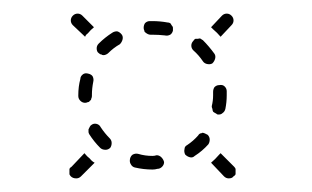

<svg xmlns="http://www.w3.org/2000/svg" viewBox="-20 -404 458 282"><path d="M92 -142Q87 -142 84 -145Q83 -146 82 -148Q82 -150 82 -152Q82 -154 82 -156Q83 -158 85 -159L104 -179Q108 -174 112 -171Q115 -167 119 -165L99 -145Q96 -142 92 -142ZM326 -156Q326 -154 326 -152Q326 -150 326 -148Q325 -146 323 -145Q321 -142 316 -142Q312 -142 309 -145L290 -165Q296 -170 302 -177Q303 -178 304 -179L324 -159Q325 -158 326 -156ZM183 -178Q179 -179 175 -177Q172 -175 171 -171Q170 -166 172 -163Q174 -159 178 -158Q191 -155 204 -155Q208 -155 211 -156Q215 -156 218 -159Q221 -162 221 -166Q220 -170 217 -173Q214 -176 210 -176Q207 -175 204 -175Q193 -175 183 -178ZM251 -185Q250 -181 252 -177Q255 -174 259 -173Q263 -172 266 -175Q277 -182 286 -192Q288 -195 288 -199Q288 -203 285 -206Q283 -207 281 -208Q279 -209 277 -209Q276 -208 274 -208Q272 -207 271 -205Q264 -197 255 -191Q251 -189 251 -185ZM122 -222Q118 -223 115 -221Q113 -220 112 -218Q111 -216 110 -214Q110 -212 110 -210Q110 -209 111 -207Q118 -196 127 -187Q130 -184 135 -184Q139 -184 142 -187Q144 -190 144 -194Q144 -198 141 -201Q134 -208 128 -217Q126 -221 122 -222ZM291 -248Q291 -246 292 -244Q292 -242 293 -240Q294 -239 296 -238Q298 -237 299 -236Q304 -235 307 -238Q310 -240 311 -244Q313 -254 313 -264Q313 -267 313 -270Q313 -274 310 -277Q307 -280 302 -279Q298 -279 295 -276Q293 -273 293 -269Q293 -267 293 -264Q293 -256 291 -248ZM117 -284Q118 -288 116 -292Q114 -295 109 -296Q105 -297 102 -295Q98 -292 98 -288Q95 -277 95 -264V-263Q95 -259 98 -256Q101 -253 105 -253Q107 -253 109 -254Q111 -254 112 -256Q114 -257 114 -259Q115 -261 115 -263V-265Q115 -274 117 -284ZM284 -310Q289 -309 292 -311Q295 -314 296 -318Q297 -322 295 -325Q287 -336 278 -345Q276 -346 275 -347Q273 -348 271 -347Q269 -347 267 -347Q265 -346 264 -344Q261 -341 261 -337Q261 -333 264 -330Q272 -323 278 -314Q280 -311 284 -310ZM160 -346Q161 -350 159 -353Q156 -357 152 -358Q148 -358 145 -356Q134 -349 125 -340Q122 -337 122 -333Q122 -328 125 -326Q127 -324 129 -324Q130 -323 132 -323Q134 -323 136 -324Q138 -325 139 -326Q147 -334 156 -339Q159 -342 160 -346ZM84 -374Q84 -378 87 -381Q90 -384 94 -384Q98 -384 101 -381L118 -364Q113 -360 109 -355Q106 -353 105 -350L87 -367Q84 -370 84 -374ZM313 -384Q317 -384 320 -381Q323 -378 323 -374Q323 -370 320 -367L304 -350Q299 -356 293 -361Q291 -363 290 -364L306 -381Q309 -384 313 -384ZM222 -352Q226 -351 230 -353Q233 -355 234 -359Q234 -361 234 -363Q234 -365 232 -367Q231 -369 230 -370Q228 -371 226 -371Q215 -373 204 -373Q202 -373 200 -373Q196 -373 193 -370Q191 -367 191 -363Q191 -361 192 -359Q192 -357 194 -356Q195 -355 197 -354Q199 -353 201 -353Q203 -353 204 -353Q213 -353 222 -352Z"/></svg>

Font: FRB American Cursive Dashed Light
Style: Italic
Weight: 300
Italic angle: -25°
Version: Version 2.0;Modular Font Editor K font №1